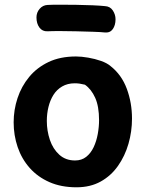

<svg xmlns="http://www.w3.org/2000/svg" viewBox="-20 -791 617 816"><path d="M303 -551Q326 -551 355 -546Q384 -541 409.5 -532Q435 -523 450 -510Q497 -473 519 -413.5Q541 -354 541 -287Q541 -232 526 -180Q511 -128 481.5 -86Q452 -44 408 -19.5Q364 5 305 5Q240 5 190 -17Q140 -39 106 -77.5Q72 -116 55 -166Q38 -216 38 -271Q38 -324 54.5 -374Q71 -424 104 -464Q137 -504 186.5 -527.5Q236 -551 303 -551ZM179 -277Q179 -235 192 -196.5Q205 -158 232 -133.5Q259 -109 299 -109Q327 -109 346.5 -124.5Q366 -140 378 -165.5Q390 -191 395.5 -221.5Q401 -252 401 -280Q401 -339 384.5 -375.5Q368 -412 341 -431Q329 -434 319 -435.5Q309 -437 298 -437Q267 -437 244 -423.5Q221 -410 207 -387.5Q193 -365 186 -336.5Q179 -308 179 -277ZM182 -658Q160 -657 147.5 -674Q135 -691 135 -717Q135 -738 148.5 -753.5Q162 -769 182 -770Q200 -771 233 -771Q266 -771 303.5 -770.5Q341 -770 374.5 -768.5Q408 -767 426 -765Q448 -764 459.5 -746.5Q471 -729 471 -709Q471 -684 459.5 -667.5Q448 -651 426 -653Q408 -655 375 -656Q342 -657 304 -658Q266 -659 233 -659Q200 -659 182 -658Z"/></svg>

Font: Playpen Sans SemiBold
Style: Regular
Weight: 600
Designer: Laura Meseguer, Veronika Burian, José Scaglione
Foundry: TypeTogether
Version: Version 1.001